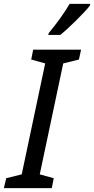

<svg xmlns="http://www.w3.org/2000/svg" viewBox="-69 -970 485 990"><path d="M-49 0 -37 -51 43 -71 164 -643 92 -663 102 -714H349L338 -663L257 -643L136 -71L208 -51L198 0ZM182 -799Q215 -839 242.5 -877.5Q270 -916 290 -950H396L395 -942Q385 -928 365 -907Q345 -886 322 -863Q299 -840 277.5 -820.5Q256 -801 242 -790H180Z"/></svg>

Font: Noto Sans ExtraCondensed Medium
Style: Italic
Weight: 500
Width: 2
Italic angle: -12°
Designer: Monotype Design Team
Foundry: Monotype Imaging Inc.
Version: Version 2.013; ttfautohint (v1.8.4.7-5d5b)